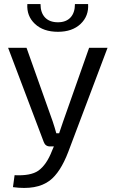

<svg xmlns="http://www.w3.org/2000/svg" viewBox="-20 -723 572 948"><path d="M350 -703H415Q419 -644 378 -605Q337 -566 266 -566Q194 -566 152.5 -605Q111 -644 115 -703H180Q180 -660 202.5 -636.5Q225 -613 266 -613Q306 -613 328 -636.5Q350 -660 350 -703ZM511 -487 317 27Q278 129 225 169Q161 217 44 201L52 142Q131 146 169 120Q210 91 237 21L246 0H227Q204 0 196 -22L20 -487H111L240 -124Q251 -91 258 -65H272Q279 -85 292 -124L420 -487Z"/></svg>

Font: Exo 2.0
Style: Regular
Weight: 400
Designer: Natanael Gama
Version: Version 1.001;PS 001.001;hotconv 1.0.70;makeotf.lib2.5.58329